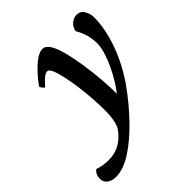

<svg xmlns="http://www.w3.org/2000/svg" viewBox="-209 -545 878 878"><g transform="rotate(-45 230.0 -106.0)"><path d="M33.2 220.7Q7.8 220.7 -8.8 208.5Q-25.4 196.3 -25.4 173.8Q-25.4 147.5 -5.9 130.9Q26.4 142.6 64.5 142.6Q141.6 142.6 191.4 74.2Q212.9 45.9 212.9 -34.2Q212.9 -67.4 210 -108.9Q207 -150.4 201.7 -191.4Q196.3 -232.4 188.5 -267.1Q180.7 -301.8 171.9 -322.8Q163.1 -343.8 152.3 -343.8Q138.7 -343.8 120.6 -326.7Q102.5 -309.6 93.8 -297.9Q81.1 -305.7 76.2 -320.3Q93.8 -345.7 117.7 -371.6Q141.6 -397.5 165.5 -414.6Q189.5 -431.6 208 -431.6Q228.5 -431.6 243.2 -408.2Q257.8 -384.8 268.6 -344.2Q279.3 -303.7 287.1 -253.9Q296.9 -191.4 300.8 -139.6Q304.7 -87.9 304.7 -45.9Q318.4 -62.5 335.4 -89.8Q352.5 -117.2 368.2 -149.4Q383.8 -181.6 394 -213.9Q404.3 -246.1 404.3 -272.5Q404.3 -330.1 374 -380.9Q377 -402.3 393.1 -417Q409.2 -431.6 429.7 -431.6Q454.1 -431.6 466.3 -410.6Q478.5 -389.6 478.5 -366.2Q478.5 -317.4 464.4 -261.7Q450.2 -206.1 424.3 -150.9Q398.4 -95.7 364.3 -46.9Q313.5 24.4 254.9 85.4Q196.3 146.5 139.2 183.6Q82 220.7 33.2 220.7Z"/></g></svg>

Font: Crimson Text SemiBold
Style: Italic
Weight: 600
Italic angle: -11°
Designer: Sebastian Kosch
Foundry: Sebastian Kosch
Version: Version 1.100; ttfautohint (v1.8.4)